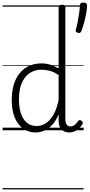

<svg xmlns="http://www.w3.org/2000/svg" viewBox="-20 -1011 696 1490"><path d="M256 17Q202 17 160.5 -12Q119 -41 95 -97Q71 -153 71 -234Q71 -285 80.5 -328.5Q90 -372 109 -407Q128 -442 156 -467Q184 -492 220.5 -505.5Q257 -519 303 -519Q336 -519 368.5 -509.5Q401 -500 435 -480V-955Q435 -965 441.5 -969.5Q448 -974 461 -974Q475 -974 481 -969.5Q487 -965 487 -955V-92Q487 -61 496.5 -45.5Q506 -30 527 -30Q538 -30 548 -34.5Q558 -39 568 -49Q578 -59 588 -74Q593 -80 599.5 -79.5Q606 -79 613 -73Q620 -68 622 -61Q624 -54 620 -48Q608 -28 592 -13.5Q576 1 557 9Q538 17 519 17Q491 17 472 5.5Q453 -6 444 -26.5Q435 -47 435 -76Q435 -88 435 -100Q435 -112 435 -123Q412 -69 382 -38.5Q352 -8 320 4.5Q288 17 256 17ZM127 -237Q127 -178 142 -132Q157 -86 187.5 -59.5Q218 -33 265 -33Q300 -33 332.5 -52.5Q365 -72 392 -116Q419 -160 435 -235V-428Q399 -453 366.5 -461.5Q334 -470 302 -470Q270 -470 242.5 -460Q215 -450 194 -431Q173 -412 157.5 -384Q142 -356 134.5 -319.5Q127 -283 127 -237ZM582 -757Q571 -761 568.5 -767Q566 -773 569 -784Q576 -807 582.5 -840Q589 -873 594 -907.5Q599 -942 600 -968Q600 -977 605.5 -984Q611 -991 627 -991Q642 -991 649.5 -984Q657 -977 656 -968Q655 -940 648 -902.5Q641 -865 631 -829.5Q621 -794 611 -769Q607 -761 601.5 -757Q596 -753 582 -757ZM0 449H629V459H0ZM0 -20H629V0H0ZM0 -505H629V-500H0ZM0 -969H629V-959H0Z"/></svg>

Font: Playwrite IT Trad Guides
Style: Regular
Weight: 400
Designer: Veronika Burian, José Scaglione
Foundry: TypeTogether
Version: Version 1.003